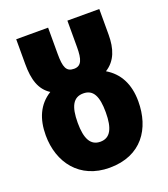

<svg xmlns="http://www.w3.org/2000/svg" viewBox="-141 -863 850 973"><g transform="rotate(-20 284.0 -377.0)"><path d="M283 10C456 10 534 -111 534 -257C534 -351 498 -417 432 -456C488 -491 508 -550 508 -626V-764H336V-621C336 -556 325 -523 285 -523C243 -523 232 -550 232 -623V-764H60V-630C60 -546 78 -488 131 -454C63 -412 34 -343 34 -255C34 -108 122 10 283 10ZM284 -130C231 -130 208 -174 208 -259C208 -348 231 -390 285 -390C339 -390 360 -347 360 -261C360 -174 337 -130 284 -130Z"/></g></svg>

Font: Noto Sans Condensed Black
Style: Regular
Weight: 900
Width: 3
Designer: Monotype Design Team
Foundry: Monotype Imaging Inc.
Version: Version 2.013